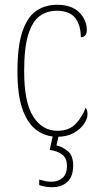

<svg xmlns="http://www.w3.org/2000/svg" viewBox="-20 -562 417 803"><path d="M220 10Q172 10 134.5 -16.5Q97 -43 75 -102.5Q53 -162 53 -263Q53 -370 74 -431Q95 -492 132 -517Q169 -542 219 -542Q279 -542 311 -510.5Q343 -479 343 -436Q343 -420 335.5 -413Q328 -406 318 -406Q318 -457 294.5 -487Q271 -517 217 -517Q176 -517 145.5 -494.5Q115 -472 98 -417Q81 -362 81 -264Q81 -134 119 -74.5Q157 -15 220 -15Q270 -15 297.5 -45Q325 -75 338 -111Q346 -102 346 -84Q346 -66 331.5 -44Q317 -22 288.5 -6Q260 10 220 10ZM197 221Q170 221 144 212V189Q158 193 170 195.5Q182 198 194 198Q223 198 241.5 182Q260 166 260 131Q260 101 241.5 85.5Q223 70 188 65L204 -9H229L216 46Q242 52 264 70.5Q286 89 286 130Q286 176 262 198.5Q238 221 197 221Z"/></svg>

Font: Noto Serif Thai Condensed Thin
Style: Regular
Weight: 100
Width: 3
Designer: Monotype Design Team
Foundry: Monotype Imaging Inc.
Version: Version 2.001; ttfautohint (v1.8.4.7-5d5b)